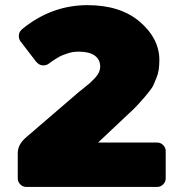

<svg xmlns="http://www.w3.org/2000/svg" viewBox="-20 -737 707 757"><path d="M50 -33.3V-133.3Q50 -167.5 83.3 -195.8L291.7 -375Q296.7 -379.2 312.1 -391.2Q327.5 -403.3 335.4 -410.4Q343.3 -417.5 354.2 -429.2Q365 -440.8 370 -452.1Q375 -463.3 375 -475Q375 -502.5 353.3 -517.9Q331.7 -533.3 290.8 -533.3Q279.2 -533.3 267.5 -531.7Q255.8 -530 244.6 -525.8Q233.3 -521.7 225.4 -518.8Q217.5 -515.8 207.5 -509.6Q197.5 -503.3 193.3 -500.8Q189.2 -498.3 180 -491.7L170.8 -485Q162.5 -479.2 150 -479.2Q133.3 -479.2 120.8 -495.8L60 -575Q54.2 -583.3 54.2 -595.8Q54.2 -612.5 70.8 -625Q185 -716.7 325 -716.7Q455 -716.7 531.7 -650.8Q608.3 -585 608.3 -500Q608.3 -480 605.8 -462.5Q603.3 -445 596.2 -428.3Q589.2 -411.7 585 -401.7Q580.8 -391.7 567.5 -375.4Q554.2 -359.2 550 -353.8Q545.8 -348.3 528.8 -330Q511.7 -311.7 508.3 -308.3L366.7 -175H600Q613.3 -175 623.3 -165Q633.3 -155 633.3 -141.7V-33.3Q633.3 -20 623.3 -10Q613.3 0 600 0H83.3Q70 0 60 -10Q50 -20 50 -33.3Z"/></svg>

Font: BoonTook Mon
Style: Regular
Weight: 400
Designer: Sungsit Sawaiwan
Foundry: FontUni
Version: Version 3.0